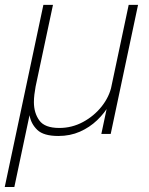

<svg xmlns="http://www.w3.org/2000/svg" viewBox="-40 -551 615 790"><path d="M377 0 489.5 -531H528L415.5 0ZM419.5 -199 437 -188.5Q430 -155 410.2 -120.5Q390.5 -86 359.8 -56.5Q329 -27 288.8 -9.2Q248.5 8.5 200 8.5Q139.5 8.5 113.5 -16.5Q87.5 -41.5 81.5 -77L19 218.5H-20.5L138.5 -531H178L106.5 -195Q103.5 -179 101.5 -162.2Q99.5 -145.5 99.5 -131Q99.5 -86.5 121.8 -55.5Q144 -24.5 204 -24.5Q256 -24.5 301.5 -49Q347 -73.5 378.5 -113.2Q410 -153 419.5 -199Z"/></svg>

Font: Epilogue ExtraLight
Style: Italic
Weight: 250
Italic angle: -12°
Designer: Tyler Finck
Foundry: Etcetera Type Co
Version: Version 2.112